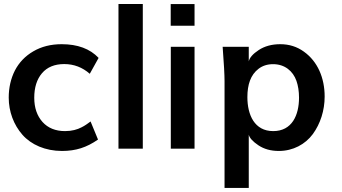

<svg xmlns="http://www.w3.org/2000/svg" viewBox="-20 -731 1680 944"><path d="M284.7 11.2C353 11.2 405.8 -5.9 461.9 -44.9L425.3 -133.8C424.8 -133.3 414.6 -125.5 411.1 -123.5L402.8 -117.7C394.5 -111.8 390.6 -110.4 380.9 -105C360.4 -94.2 333.5 -86.4 299.8 -86.4C252.9 -86.4 215.8 -101.6 189 -131.3C162.1 -161.6 148.4 -201.2 148.4 -250.5C148.4 -300.8 161.1 -341.3 186.5 -371.1C211.9 -400.9 248.5 -416 295.9 -416C343.3 -416 385.3 -399.9 421.4 -368.2L464.8 -446.3C422.4 -491.2 361.8 -513.7 283.2 -513.7C230 -513.7 183.6 -502 143.6 -478.5C104 -455.6 73.7 -423.8 53.2 -384.3C33.2 -344.7 22.9 -300.3 22.9 -251C22.9 -182.1 47.4 -117.2 90.3 -68.4C133.3 -19.5 203.1 11.2 284.7 11.2Z M682.1 0V-711.4H562.5V0Z M936.5 -604.5V-710.9H819.3V-604.5ZM936.5 0V-501H819.8V0Z M1323.2 -86.4C1231.4 -86.4 1196.3 -166 1196.3 -253.4C1196.3 -314.5 1211.9 -362.8 1251 -392.6C1270.5 -407.7 1294.4 -415.5 1322.8 -415.5C1379.9 -415.5 1420.4 -381.8 1437.5 -333.5C1445.8 -309.6 1450.2 -281.7 1450.2 -251C1450.2 -165 1416 -86.4 1323.2 -86.4ZM1203.1 192.9V-68.8C1207 -52.7 1222.7 -35.2 1250.5 -16.6C1278.3 2 1311.5 11.2 1351.1 11.2C1420.9 11.2 1481 -21.5 1518.1 -71.8C1555.2 -122.6 1576.2 -188 1576.2 -256.3C1576.2 -347.7 1542 -428.7 1474.1 -477.1C1440.4 -501.5 1401.9 -513.7 1357.9 -513.7C1316.4 -513.7 1280.8 -503.9 1252 -484.9C1223.1 -465.8 1207 -447.3 1203.1 -429.2V-501H1074.7C1081.1 -417.5 1084 -361.3 1084 -332.5V192.9Z"/></svg>

Font: Ride
Style: Bold
Weight: 700
Version: Version 3.000